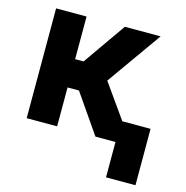

<svg xmlns="http://www.w3.org/2000/svg" viewBox="-106 -646 892 922"><g transform="rotate(15 339.5 -185.0)"><path d="M60.5 0Q60.5 -136.7 60.5 -545.9Q98.6 -545.9 211.9 -545.9Q211.9 -492.2 211.9 -334Q222.7 -334 253.9 -334Q291 -386.7 402.3 -545.9Q447.3 -545.9 580.1 -545.9Q532.2 -477.5 387.7 -274.4Q436.5 -206.1 582 0Q537.1 0 402.3 0Q369.1 -48.8 268.6 -193.4Q253.9 -193.4 211.9 -193.4Q211.9 -145.5 211.9 0Q173.8 0 60.5 0ZM648.4 -104.5Q648.4 -34.2 648.4 175.8Q612.3 175.8 502 175.8Q502 105.5 502 -104.5Q538.1 -104.5 648.4 -104.5Z"/></g></svg>

Font: DeepSea
Style: Bold
Weight: 700
Designer: Stem
Version: Version 3.019;git-0a5106e0b